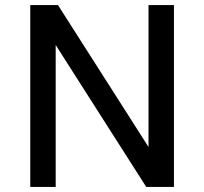

<svg xmlns="http://www.w3.org/2000/svg" viewBox="-20 -735 802 755"><path d="M199 0H99V-715H208L564 -157V-715H664V0H555L199 -558Z"/></svg>

Font: Wix Madefor Text Medium
Style: Regular
Weight: 500
Designer: Dalton Maag Ltd
Foundry: Dalton Maag Ltd
Version: Version 3.100